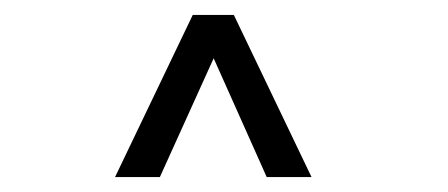

<svg xmlns="http://www.w3.org/2000/svg" viewBox="-20 -710 600 257"><path d="M134 -473 238 -690H293L397 -473H337L266 -632L194 -473Z"/></svg>

Font: Maven Pro VF Beta
Style: Regular
Weight: 400
Designer: Joe Prince
Foundry: Joe Prince
Version: Version 2.002